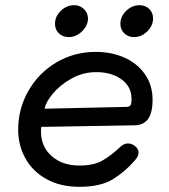

<svg xmlns="http://www.w3.org/2000/svg" viewBox="-20 -714 651 740"><path d="M50 -214Q50 -294 89 -363Q128 -432 196.5 -473Q265 -514 349 -514Q410 -514 459.5 -492Q509 -470 538.5 -428Q568 -386 568 -330Q568 -278 550 -254.5Q532 -231 497 -231L139 -225Q138 -218 138 -206Q138 -149 179 -112.5Q220 -76 286 -76Q341 -76 374.5 -95Q408 -114 446 -150Q459 -161 473 -161Q488 -161 501 -150.5Q514 -140 514 -126Q514 -111 499 -95Q463 -53 415.5 -23.5Q368 6 286 6Q213 6 159.5 -23.5Q106 -53 78 -103.5Q50 -154 50 -214ZM466 -302Q479 -302 483 -308.5Q487 -315 487 -332Q487 -380 448.5 -408Q410 -436 351 -436Q300 -436 256 -411.5Q212 -387 184 -353.5Q156 -320 152 -295ZM192 -622Q192 -651 214.5 -672.5Q237 -694 266 -694Q288 -694 303.5 -679Q319 -664 319 -643Q319 -615 296 -593Q273 -571 245 -571Q222 -571 207 -585.5Q192 -600 192 -622ZM444 -622Q444 -651 466.5 -672.5Q489 -694 518 -694Q540 -694 555 -679.5Q570 -665 570 -643Q570 -615 547.5 -593Q525 -571 497 -571Q474 -571 459 -585.5Q444 -600 444 -622Z"/></svg>

Font: Mali Medium
Style: Italic
Weight: 500
Italic angle: -10°
Version: Version 1.000; ttfautohint (v1.6)